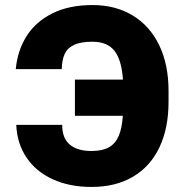

<svg xmlns="http://www.w3.org/2000/svg" viewBox="-20 -737 736 767"><path d="M345.7 -133.8Q389.2 -133.8 415.3 -148.7Q441.4 -163.6 454.3 -194.1Q467.3 -224.6 470.7 -274.4H279.3V-418.9H471.2Q465.8 -497.6 437.3 -533.9Q408.7 -570.3 349.6 -570.3Q302.2 -570.3 275.6 -557.6Q249 -544.9 238.3 -521.2Q227.5 -497.6 226.6 -460.9H43Q49.8 -534.7 85.9 -592.3Q122.1 -649.9 188.7 -683.3Q255.4 -716.8 349.6 -716.8Q441.4 -716.8 510 -675.3Q578.6 -633.8 616 -556.4Q653.3 -479 653.3 -374V-330.1Q653.3 -225.1 616.9 -148.4Q580.6 -71.8 511.2 -31Q441.9 9.8 345.7 9.8Q257.8 9.8 190.9 -20.8Q124 -51.3 86.2 -107.2Q48.3 -163.1 44.9 -238.3H228.5Q228 -186 258.3 -159.9Q288.6 -133.8 345.7 -133.8Z"/></svg>

Font: Pretendard Std Black
Style: Regular
Weight: 900
Designer: Base glyphs from Inter by Rasmus Andersson; Hangeul glyphs from Noto Sans CJK(Source Han Sans) by Jang Soo-young and Kan
Foundry: Kil Hyung-jin
Version: Version 1.309